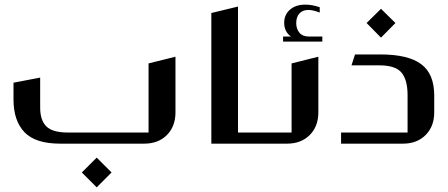

<svg xmlns="http://www.w3.org/2000/svg" viewBox="-20 -618 1929 826"><path d="M734.9 -374V-134.8Q734.9 -74.2 698 -37.1Q661.1 0 600.1 0H238.8Q132.3 0 85.2 -49.3Q38.1 -98.6 38.1 -189.9V-262.2L152.8 -284.2V-154.8Q152.8 -100.6 179.4 -74.2Q206.1 -47.9 271 -47.9H619.1V-345.2ZM396 60.1 460 124 396 188 332 124Z M1003.9 -47.9H1081.1Q1090.8 -47.9 1090.8 -38.1V-9.8Q1090.8 0 1081.1 0H889.2V-562L1003.9 -589.8Z M1308.6 -460.9H1366.7V-439H1197.8V-460.9H1231.4Q1202.6 -481.9 1202.6 -520Q1202.6 -554.7 1227.5 -576.4Q1252.4 -598.1 1293.5 -598.1Q1322.8 -598.1 1355.5 -586.9V-564Q1326.7 -575.2 1306.6 -575.2Q1282.2 -575.2 1268.3 -560.3Q1254.4 -545.4 1254.4 -519Q1254.4 -493.7 1268.1 -477.3Q1281.7 -460.9 1308.6 -460.9ZM1349.6 -374V-134.8Q1349.6 -74.2 1312.5 -37.1Q1275.4 0 1214.4 0H1082.5Q1072.8 0 1072.8 -9.8V-38.1Q1072.8 -47.9 1082.5 -47.9H1234.4V-345.2Z M1619.1 -580.1 1681.2 -519 1619.1 -456.1 1557.1 -519ZM1848.1 -207V-134.8Q1848.1 -74.2 1811 -37.1Q1773.9 0 1713.4 0H1447.3V-47.9H1733.4V-209Q1733.4 -274.4 1707.3 -305.7Q1681.2 -336.9 1611.3 -336.9H1492.2L1507.3 -383.8H1616.2Q1735.8 -383.8 1792 -342Q1848.1 -300.3 1848.1 -207Z"/></svg>

Font: Wesal
Style: Regular
Weight: 500
Designer: Ahmed zaza
Foundry: Ahmed zaza
Version: Version 2.01